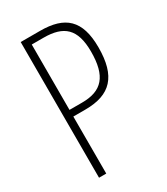

<svg xmlns="http://www.w3.org/2000/svg" viewBox="-179 -795 762 875"><g transform="rotate(-30 202.5 -357.0)"><path d="M179 -714H77V0H115V-300H178C311 -300 372 -364 372 -516C372 -660 309 -714 179 -714ZM177 -679C283 -679 333 -636 333 -516C333 -387 286 -335 181 -335H115V-679Z"/></g></svg>

Font: Noto Sans Sinhala ExtraCondensed ExtraLight
Style: Regular
Weight: 200
Width: 2
Designer: Jelle Bosma - Monotype Design Team
Foundry: Monotype Imaging Inc.
Version: Version 2.006